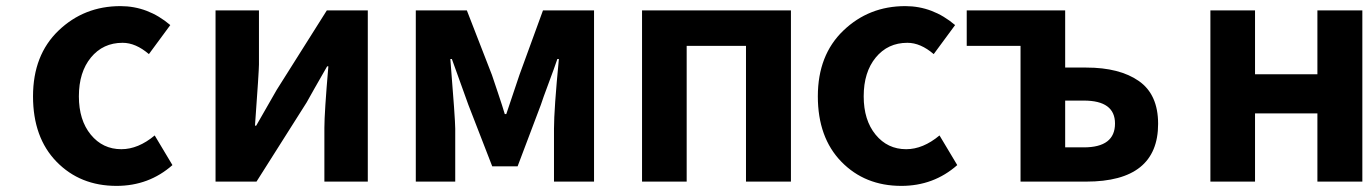

<svg xmlns="http://www.w3.org/2000/svg" viewBox="-20 -594 4476 628"><path d="M361 14Q242 14 165 -65Q88 -144 88 -279Q88 -414 171.5 -494Q255 -574 374 -574Q464 -574 537 -512L467 -417Q424 -454 381 -454Q317 -454 277.5 -406Q238 -358 238 -279Q238 -201 277 -153.5Q316 -106 377 -106Q432 -106 486 -151L544 -54Q467 14 361 14Z M685 0V-560H827V-383Q827 -362 814 -183H818Q882 -294 885 -300L1049 -560H1183V0H1041V-176Q1041 -225 1054 -377H1050Q1000 -290 983 -259L819 0Z M1340 0V-560H1507L1589 -349Q1594 -334 1609 -289.5Q1624 -245 1631 -221H1636Q1673 -330 1679 -349L1756 -560H1923V0H1792V-173Q1792 -236 1808 -401H1803Q1794 -374 1774.5 -322Q1755 -270 1749 -251L1673 -50H1590L1512 -251Q1504 -274 1485 -326Q1466 -378 1458 -401H1453Q1469 -203 1469 -173V0Z M2080 0V-560H2567V0H2420V-444H2226V0Z M2928 14Q2809 14 2732 -65Q2655 -144 2655 -279Q2655 -414 2738.5 -494Q2822 -574 2941 -574Q3031 -574 3104 -512L3034 -417Q2991 -454 2948 -454Q2884 -454 2844.5 -406Q2805 -358 2805 -279Q2805 -201 2844 -153.5Q2883 -106 2944 -106Q2999 -106 3053 -151L3111 -54Q3034 14 2928 14Z M3318 0V-444H3142V-560H3464V-373H3533Q3642 -373 3705 -329Q3768 -285 3768 -189Q3768 0 3533 0ZM3464 -112H3525Q3627 -112 3627 -190Q3627 -265 3525 -265H3464Z M3939 0V-560H4085V-351H4289V-560H4436V0H4289V-223H4085V0Z"/></svg>

Font: NotoSansHansBold
Style: Bold
Weight: 700
Designer: Ryoko NISHIZUKA  (kana & ideographs); Paul D. Hunt (Latin, Greek & Cyrillic); Wenlong ZHANG  (bopomofo); Sandoll Communi
Foundry: Adobe Systems Incorporated
Version: Version 1.00;December 8, 2021;FontCreator 13.0.0.2675 64-bit